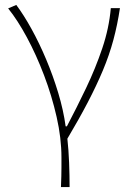

<svg xmlns="http://www.w3.org/2000/svg" viewBox="-20 -560 530 778"><path d="M227 198Q228 172 228.5 154Q229 136 229 118.5Q229 101 229 78Q229 0 209.5 -86Q190 -172 158.5 -255Q127 -338 89 -408.5Q51 -479 13 -526L46 -540Q76 -500 107.5 -443Q139 -386 167 -319.5Q195 -253 216 -183.5Q237 -114 246 -48H251Q291 -124 329 -203.5Q367 -283 394.5 -364.5Q422 -446 429 -527H466Q456 -460 439.5 -398.5Q423 -337 397 -275Q371 -213 335.5 -145Q300 -77 253 2Q258 47 260 99Q262 151 262 198Z"/></svg>

Font: Shanggu Sans SC VF
Style: Regular
Weight: 250
Designer: GuiWonder
Version: Version 1.021